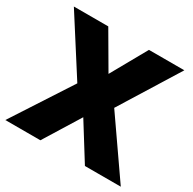

<svg xmlns="http://www.w3.org/2000/svg" viewBox="-157 -874 1038 1034"><g transform="rotate(30 361.5 -357.0)"><path d="M720 0H497L358 -223L220 0H2L239 -365L16 -714H230L359 -493L483 -714H703L477 -350Z"/></g></svg>

Font: Noto Sans Thai Black
Style: Regular
Weight: 900
Version: Version 2.001